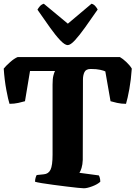

<svg xmlns="http://www.w3.org/2000/svg" viewBox="-25 -1010 727 1030"><path d="M425 0Q418 0 392 -2.5Q366 -5 331 -9.5Q296 -14 261 -18.5Q226 -23 199 -27.5Q172 -32 163 -35Q163 -46 166 -56.5Q169 -67 172 -71L210 -75Q235 -77 246 -99.5Q257 -122 257 -180V-556Q257 -588 261.5 -605Q266 -622 270 -629H136L109 -467Q96 -463 73.5 -458Q51 -453 26 -453Q19 -474 9 -527.5Q-1 -581 -5 -642Q6 -656 29 -676.5Q52 -697 70 -704H618Q634 -695 653 -677Q672 -659 682 -642Q678 -583 669 -533Q660 -483 651 -453Q626 -453 603.5 -458Q581 -463 568 -467L540 -627Q532 -631 512.5 -635.5Q493 -640 462 -640Q436 -640 428 -623Q420 -606 420 -583L419 -152Q418 -127 412.5 -109Q407 -91 401 -83L505 -69Q508 -65 510.5 -55.5Q513 -46 513 -35Q498 -21 470 -10.5Q442 0 425 0ZM338 -768Q323 -768 298.5 -793.5Q274 -819 243 -862.5Q212 -906 176 -958Q180 -966 188.5 -976Q197 -986 210 -990L339 -883L466 -990Q478 -987 486.5 -977Q495 -967 499 -959Q463 -907 432 -863.5Q401 -820 377 -794Q353 -768 338 -768Z"/></svg>

Font: Texturina 72pt Black
Style: Regular
Weight: 900
Designer: Guillermo Torres Carreño
Foundry: Omnibus-Type
Version: Version 1.002; ttfautohint (v1.8.3)